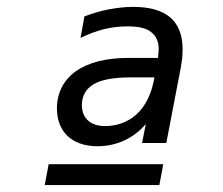

<svg xmlns="http://www.w3.org/2000/svg" viewBox="-20 -762 642 553"><path d="M260.7 -340.8C286.1 -340.8 312.5 -345.7 337.9 -357.4C360.4 -367.7 382.8 -384.3 399.9 -404.8L389.2 -350.1H459L501 -568.8C502 -575.2 504.4 -591.3 504.9 -595.7C505.4 -602.1 505.9 -612.8 505.9 -621.1C505.9 -661.1 493.7 -691.9 470.2 -711.9C446.8 -731.9 411.1 -742.2 363.8 -742.2C340.8 -742.2 319.3 -739.7 295.4 -735.4C271.5 -731 247.6 -724.1 223.1 -714.8L211.9 -652.8C235.4 -664.1 258.3 -672.9 280.3 -678.2C302.2 -683.6 324.7 -686 347.2 -686C380.4 -686 400.9 -680.7 415 -669.9C431.6 -657.2 437 -639.6 437 -621.6C437 -616.2 436.5 -606.4 435.5 -599.6C435.1 -597.2 435.1 -595.7 435.1 -595.2H350.1C286.1 -595.2 234.9 -582.5 198.2 -556.6C164.1 -532.2 144 -495.6 144 -449.7C144 -417 154.3 -389.6 174.8 -370.1C192.9 -353 221.2 -340.8 260.7 -340.8ZM283.7 -398.9C261.2 -398.9 245.6 -404.3 233.9 -414.6C221.7 -425.3 215.8 -440.9 215.8 -459.5C215.8 -484.9 227.1 -506.3 250 -519.5C272.5 -532.7 307.6 -539.1 356 -539.1H424.8L421.9 -524.9C414.6 -489.7 398.4 -455.1 372.1 -431.6C347.2 -409.7 315.4 -398.9 283.7 -398.9ZM108.9 -229H439L450.2 -289.1H120.1Z"/></svg>

Font: Hack
Style: Oblique
Weight: 400
Italic angle: -12°
Monospace: yes
Designer: Christopher Simpkins
Foundry: Christopher Simpkins
Version: Version 2.010